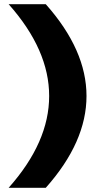

<svg xmlns="http://www.w3.org/2000/svg" viewBox="-20 -690 471 910"><path d="M21 200H197C326 55 390 -90 390 -235C390 -380 326 -525 197 -670H21C150 -525 213 -380 213 -235C213 -90 150 55 21 200Z"/></svg>

Font: LT Wave Black
Style: Regular
Weight: 900
Designer: Daniel Lyons
Version: Version 2.5 (Glyphs App)